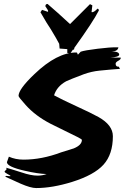

<svg xmlns="http://www.w3.org/2000/svg" viewBox="-20 -946 632 973"><path d="M538 -654H592Q593 -645 579.5 -638Q566 -631 566 -623Q566 -607 582 -608L588 -597Q553 -595 484 -588Q444 -584 405 -570Q331 -542 315 -534Q268 -508 254 -463Q290 -443 366.5 -408Q443 -373 479 -353Q552 -312 552 -256Q552 -164 504.5 -111.5Q457 -59 345 -24Q245 7 163 7Q136 7 85 -15Q47 -32 8 -50V-53Q8 -56 30 -53L34 -54Q32 -57 17.5 -64.5Q3 -72 3 -77Q3 -78 8 -82.5Q13 -87 14 -89L11 -96Q21 -94 90 -72Q137 -56 170 -56Q195 -56 216 -64Q173 -65 104 -81Q16 -101 15 -124Q18 -133 25 -152Q59 -137 99 -137Q192 -137 290 -174Q322 -184 354 -194Q395 -211 395 -237Q395 -240 376 -250Q306 -284 236 -319Q159 -359 110 -414Q74 -454 74 -460Q74 -494 155 -571Q269 -680 366 -680Q372 -680 372 -675Q372 -670 376 -670L389 -684Q409 -691 475 -699Q541 -707 566 -706H580Q577 -686 546 -685H548Q584 -685 584 -669Q584 -657 538 -654ZM357 -704 355 -694 350 -695 336 -675 321 -678V-697L282 -700L280 -724Q267 -749 238 -797Q221 -821 185 -884L193 -896Q203 -893 223 -886Q224 -890 224 -890Q224 -894 210 -914Q210 -926 221 -926Q267 -887 335 -824Q368 -858 436 -925L448 -919Q447 -907 444 -885L446 -884Q457 -884 474 -902Q480 -902 481 -893Q452 -836 357 -704Z"/></svg>

Font: Ode an Erik AH
Style: Regular
Weight: 400
Designer: Andreas Höfeld
Foundry: Fontgrube AH
Version: Version 2.00